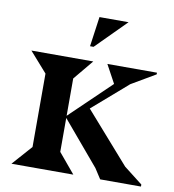

<svg xmlns="http://www.w3.org/2000/svg" viewBox="-78 -750 743 819"><g transform="rotate(10 293.5 -340.5)"><path d="M293.9 0H25.9L102.1 -85.9V-403.8L25.9 -490.2H293.9L222.2 -403.8V-242.2L397.9 -411.1L355 -490.2H569.8V-482.9L465.8 -421.9L314 -290L505.9 -71.8L586.9 -8.8V0H410.2L381.8 -43.9L222.2 -232.9V-85.9ZM284.2 -551.8H269L287.1 -681.2H413.1Z"/></g></svg>

Font: Bluu Next
Style: Bold
Weight: 700
Designer: Jean-Baptiste Morizot, Igor Stepanchenko (Cyrillic)
Foundry: Igor Stepanchenko
Version: Version 1.005